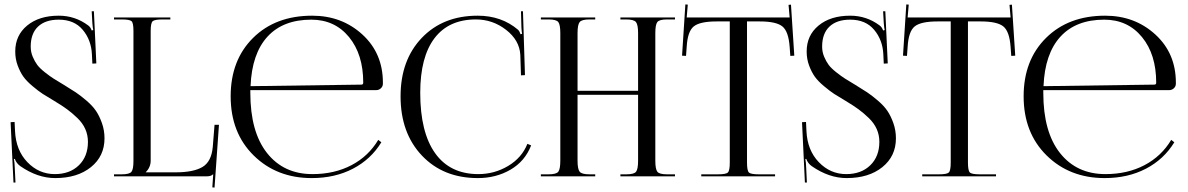

<svg xmlns="http://www.w3.org/2000/svg" viewBox="-20 -798 5375 869"><path d="M28 -245 46 -246 48 -205Q52 -118 104 -64Q156 -10 228 -10Q296 -10 337 -50Q378 -90 378 -156Q378 -187 366 -214Q354 -241 330 -264Q306 -287 283.5 -303.5Q261 -320 226 -341Q192 -361 173.5 -373Q155 -385 127.5 -408Q100 -431 85.5 -451.5Q71 -472 60 -501.5Q49 -531 49 -565Q49 -638 103 -682.5Q157 -727 246 -727Q320 -727 379 -683Q390 -675 395 -660L402 -662Q400 -670 398 -694L395 -747H405L416 -511L398 -510L396 -552Q393 -617 354.5 -663Q316 -709 246 -709Q185 -709 152 -677.5Q119 -646 119 -587Q119 -563 128 -541.5Q137 -520 148.5 -504.5Q160 -489 183.5 -470.5Q207 -452 223 -442Q239 -432 269 -414Q302 -394 323 -380Q344 -366 371.5 -342.5Q399 -319 414.5 -296Q430 -273 441.5 -240.5Q453 -208 453 -172Q453 -91 391.5 -41.5Q330 8 230 8Q150 8 72 -46Q54 -59 47 -79L43 -78Q46 -65 47 -35L50 28H41Z M496 0V-9H531Q566 -9 575 -20.5Q584 -32 584 -69V-658Q584 -694 575.5 -702Q567 -710 531 -710H496V-719H751V-710H716Q680 -710 671 -702Q662 -694 662 -658V-71Q662 -41 640 -19V-18H775Q855 -18 896 -42Q937 -66 943 -133L951 -233H971L951 51L941 50L945 -9H944Q935 0 917 0Z M1113 -390Q1113 -384 1113 -378Q1113 -201 1188.5 -105.5Q1264 -10 1394 -10Q1494 -10 1571 -50.5Q1648 -91 1692 -165L1706 -154Q1659 -77 1577.5 -34.5Q1496 8 1391 8Q1232 8 1128 -94.5Q1024 -197 1024 -362Q1024 -526 1125.5 -626.5Q1227 -727 1393 -727Q1527 -727 1620 -642Q1713 -557 1713 -424V-419Q1713 -407 1704 -398.5Q1695 -390 1682 -390ZM1114 -408 1616 -415Q1624 -415 1624 -424Q1624 -552 1559.5 -630.5Q1495 -709 1389 -709Q1261 -709 1190.5 -632Q1120 -555 1114 -408Z M1793 -362Q1793 -526 1889 -626.5Q1985 -727 2142 -727Q2250 -727 2325 -663Q2332 -656 2336 -643L2343 -645Q2341 -655 2340 -674L2338 -747H2347L2356 -458L2338 -457L2335 -550Q2331 -616 2270.5 -663Q2210 -710 2134 -710Q2011 -710 1946.5 -625Q1882 -540 1882 -378Q1882 -199 1949.5 -104.5Q2017 -10 2145 -10Q2218 -10 2280 -47Q2342 -84 2367 -147L2384 -140Q2356 -68 2290.5 -30Q2225 8 2143 8Q1986 8 1889.5 -94Q1793 -196 1793 -362Z M2428 0V-9H2463Q2498 -9 2507 -21Q2516 -33 2516 -71V-648Q2516 -686 2507 -698Q2498 -710 2463 -710H2428V-719H2674V-710H2648Q2613 -710 2603.5 -698Q2594 -686 2594 -648V-387H2868V-648Q2868 -686 2858.5 -698Q2849 -710 2814 -710H2788V-719H3035V-710H2999Q2964 -710 2955 -698Q2946 -686 2946 -648V-71Q2946 -33 2955 -21Q2964 -9 2999 -9H3035V0H2788V-9H2815Q2850 -9 2859 -21Q2868 -33 2868 -71V-369H2594V-71Q2594 -33 2603.5 -21Q2613 -9 2648 -9H2674V0Z M3154 0V-9H3230Q3266 -9 3274.5 -17.5Q3283 -26 3283 -62V-701H3223Q3148 -701 3120 -678.5Q3092 -656 3088 -586L3085 -545L3067 -546L3082 -778L3093 -777L3088 -719H3554L3549 -776L3560 -777L3575 -546L3557 -545L3554 -586Q3549 -656 3521 -678.5Q3493 -701 3419 -701H3361V-62Q3361 -26 3369.5 -17.5Q3378 -9 3414 -9H3488V0Z M3610 -245 3628 -246 3630 -205Q3634 -118 3686 -64Q3738 -10 3810 -10Q3878 -10 3919 -50Q3960 -90 3960 -156Q3960 -187 3948 -214Q3936 -241 3912 -264Q3888 -287 3865.5 -303.5Q3843 -320 3808 -341Q3774 -361 3755.5 -373Q3737 -385 3709.5 -408Q3682 -431 3667.5 -451.5Q3653 -472 3642 -501.5Q3631 -531 3631 -565Q3631 -638 3685 -682.5Q3739 -727 3828 -727Q3902 -727 3961 -683Q3972 -675 3977 -660L3984 -662Q3982 -670 3980 -694L3977 -747H3987L3998 -511L3980 -510L3978 -552Q3975 -617 3936.5 -663Q3898 -709 3828 -709Q3767 -709 3734 -677.5Q3701 -646 3701 -587Q3701 -563 3710 -541.5Q3719 -520 3730.5 -504.5Q3742 -489 3765.5 -470.5Q3789 -452 3805 -442Q3821 -432 3851 -414Q3884 -394 3905 -380Q3926 -366 3953.5 -342.5Q3981 -319 3996.5 -296Q4012 -273 4023.5 -240.5Q4035 -208 4035 -172Q4035 -91 3973.5 -41.5Q3912 8 3812 8Q3732 8 3654 -46Q3636 -59 3629 -79L3625 -78Q3628 -65 3629 -35L3632 28H3623Z M4154 0V-9H4230Q4266 -9 4274.5 -17.5Q4283 -26 4283 -62V-701H4223Q4148 -701 4120 -678.5Q4092 -656 4088 -586L4085 -545L4067 -546L4082 -778L4093 -777L4088 -719H4554L4549 -776L4560 -777L4575 -546L4557 -545L4554 -586Q4549 -656 4521 -678.5Q4493 -701 4419 -701H4361V-62Q4361 -26 4369.5 -17.5Q4378 -9 4414 -9H4488V0Z M4702 -390Q4702 -384 4702 -378Q4702 -201 4777.5 -105.5Q4853 -10 4983 -10Q5083 -10 5160 -50.5Q5237 -91 5281 -165L5295 -154Q5248 -77 5166.5 -34.5Q5085 8 4980 8Q4821 8 4717 -94.5Q4613 -197 4613 -362Q4613 -526 4714.5 -626.5Q4816 -727 4982 -727Q5116 -727 5209 -642Q5302 -557 5302 -424V-419Q5302 -407 5293 -398.5Q5284 -390 5271 -390ZM4703 -408 5205 -415Q5213 -415 5213 -424Q5213 -552 5148.5 -630.5Q5084 -709 4978 -709Q4850 -709 4779.5 -632Q4709 -555 4703 -408Z"/></svg>

Font: FoglihtenNo06
Style: Regular
Weight: 500
Designer: gluk (gluksza@wp.pl)
Foundry: gluk (gluksza@wp.pl)
Version: Version 0.76